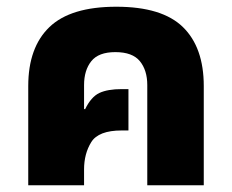

<svg xmlns="http://www.w3.org/2000/svg" viewBox="-20 -551 689 571"><path d="M64 0H230V-47Q230 -94 251.5 -128.5Q273 -163 342 -163H362V-286H342Q300 -286 275.5 -274.5Q251 -263 233 -226L230 -227V-298Q230 -342 251.5 -369Q273 -396 323 -396Q374 -396 396 -369Q418 -342 418 -298V0H586V-295Q586 -410 524 -470.5Q462 -531 326 -531Q190 -531 127 -470.5Q64 -410 64 -295Z"/></svg>

Font: Noto Sans Thai UI Extra
Style: Regular
Weight: 800
Designer: Monotype Design Team
Foundry: Monotype Imaging Inc.
Version: Version 1.901